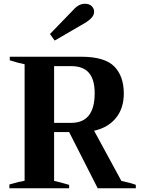

<svg xmlns="http://www.w3.org/2000/svg" viewBox="-20 -1002 761 1022"><path d="M271 -786 246 -821 368 -947Q398 -982 432 -982Q456 -982 468.5 -969Q481 -956 481 -940Q481 -923 468.5 -908.5Q456 -894 431 -879ZM703 -18V0H500L348 -299H268V-39Q290 -35 348 -18V0H30V-20Q53 -27 76 -32.5Q99 -38 111 -40V-660Q79 -666 32 -681V-700H412Q537 -700 588 -648.5Q639 -597 639 -504Q639 -426 597.5 -374.5Q556 -323 481 -306L626 -39Q678 -28 703 -18ZM268 -348H359Q484 -348 484 -506Q484 -578 453.5 -614Q423 -650 359 -650H268Z"/></svg>

Font: Trirong
Style: Bold
Weight: 700
Designer: Katatrad Team
Foundry: CadsonDemak
Version: Version 1.001